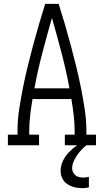

<svg xmlns="http://www.w3.org/2000/svg" viewBox="-20 -755 540 998"><path d="M21 0V-55H71V-74Q71 -130 79.5 -186Q88 -242 99 -297.5Q110 -353 123.5 -408Q137 -463 151.5 -517.5Q166 -572 182 -626.5Q198 -681 215 -735H285Q302 -681 318 -626.5Q334 -572 348.5 -517.5Q363 -463 376.5 -408Q390 -353 401 -297.5Q412 -242 420.5 -186Q429 -130 429 -74V-55H479V0H317V-55H368V-74Q368 -115 363 -157Q358 -199 351 -240H149Q142 -199 137 -157Q132 -115 132 -74V-55H183V0ZM159 -296H341Q324 -388 300 -479.5Q276 -571 250 -662Q224 -571 200 -479.5Q176 -388 159 -296ZM407 223Q386 223 366.5 218Q347 213 330 202Q313 191 304 172.5Q295 154 295 134Q295 106 307.5 80.5Q320 55 339 35.5Q358 16 381 0Q404 -16 429 -28V0Q415 11 402.5 24.5Q390 38 380 53Q370 68 362.5 85Q355 102 355 120Q355 130 359.5 140Q364 150 372.5 156.5Q381 163 391.5 165.5Q402 168 413 168Q420 168 427 167Q434 166 442 164V219Q433 221 424 222Q415 223 407 223Z"/></svg>

Font: Iosevka Curly Slab Light
Style: Regular
Weight: 300
Monospace: yes
Designer: Belleve Invis
Foundry: Belleve Invis
Version: Version 22.1.2; ttfautohint (v1.8.4)